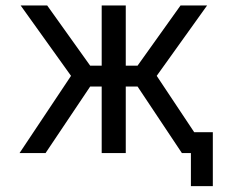

<svg xmlns="http://www.w3.org/2000/svg" viewBox="-20 -544 811 685"><path d="M342.8 2V-235.4H301.8L142.6 2H49.8L233.4 -273.4L53.7 -524.4H148.4L301.8 -309.6H342.8V-524.4H428.7V-309.6H470.7L624 -524.4H718.8L539.1 -273.4L672.9 -72.3H739.3V120.1H661.1V2H654.3H628.9L470.7 -235.4H428.7V2Z"/></svg>

Font: Nasu
Style: Regular
Weight: 400
Designer: Ryoko NISHIZUKA (kana &amp; ideographs); Paul D. Hunt (Latin, Greek &amp; Cyrillic); Wenlong ZHANG (bopomofo); Sandoll C
Version: Version 2014.1215